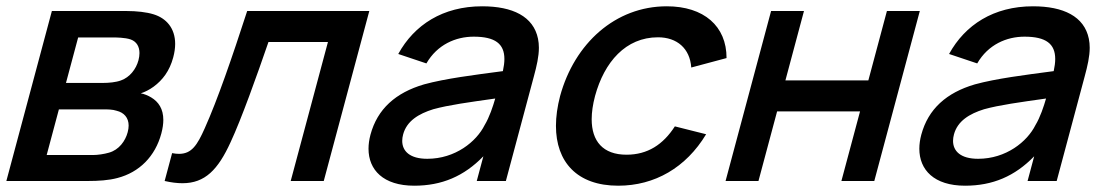

<svg xmlns="http://www.w3.org/2000/svg" viewBox="-23 -575 3509 610"><path d="M-2.8 0H257.7C288.7 0 322.7 -2 350.2 -9.5C419.5 -27.5 470.1 -78 489.6 -151C493.9 -167.1 495.9 -181.4 495.9 -194C495.9 -229 480.7 -251.5 457.3 -265.5C447.4 -271.5 435.2 -276.5 424.3 -278.5C436.8 -282.5 451.2 -289.5 464.9 -299.5C493.5 -320.5 515.8 -349.5 527.3 -392.5C531.5 -408.1 533.5 -422.5 533.5 -435.6C533.5 -485.7 505 -517.2 465 -529.5C442.9 -536.5 410.8 -540 379.3 -540H141.8ZM186.6 -311.5 225.3 -456H337.3C343.8 -456 374.3 -456 392.6 -449.5C411.4 -442.5 420.1 -426.5 420.1 -406.3C420.1 -399.1 419 -391.5 416.9 -383.5C409.4 -355.5 389.4 -329.5 361.3 -319.5C345.2 -313.5 322.6 -311.5 303.6 -311.5ZM125.3 -82.5 164.1 -227.5H306.6C317.6 -227.5 335.1 -227.5 347.9 -223C370.7 -217.4 385.7 -201.3 385.7 -176C385.7 -169.6 384.7 -162.6 382.7 -155C375.2 -127 355.2 -99 323.3 -90C308.1 -85.5 287.3 -82.5 273.3 -82.5Z M500.1 0C520.9 4.8 539.6 7.1 556.6 7.1C628.7 7.1 669.7 -36.1 709.7 -123.5C743.6 -196 793.5 -335.5 829.9 -441.5H1018.9L900.6 0H1005.6L1150.3 -540H762.3C713.7 -390.5 668.5 -259 627.5 -167.5C603.8 -114.3 586.1 -86.2 545.8 -86.2C539.2 -86.2 531.9 -86.9 523.8 -88.5Z M1686.3 -452C1671.8 -523 1605.4 -555 1508.9 -555C1383.9 -555 1293.1 -496 1242.3 -403.5L1331.7 -373.5C1366.3 -433.5 1425 -458.5 1482 -458.5C1550.3 -458.5 1579.5 -435.6 1579.5 -387.6C1579.5 -376.1 1577.8 -363.3 1574.7 -349C1484 -337 1391.9 -325.5 1324.4 -307C1233.8 -280.5 1175.9 -228.5 1154 -147C1149.9 -131.6 1147.8 -116.7 1147.8 -102.5C1147.8 -35.4 1194.5 15 1293.1 15C1380.6 15 1451.2 -15 1512.7 -78.5L1491.7 0H1584.2L1673.2 -332.5C1682.2 -365.7 1689.1 -395.7 1689.1 -423.4C1689.1 -433.2 1688.2 -442.7 1686.3 -452ZM1334.5 -70.5C1278.8 -70.5 1254.9 -95 1254.9 -127.5C1254.9 -134 1255.9 -140.9 1257.8 -148C1269.2 -190.5 1306.9 -213.5 1353.7 -228C1402.9 -241.5 1465.6 -250 1550.4 -262C1543.2 -237 1531.9 -202.5 1516.7 -177.5C1490.6 -125 1423.5 -70.5 1334.5 -70.5Z M1941.1 15C2057.1 15 2156.5 -42.5 2220.4 -148.5L2121.1 -173.5C2083.6 -115.5 2034.5 -83.5 1967.5 -83.5C1892.4 -83.5 1856.8 -126.7 1856.8 -196.2C1856.8 -218.3 1860.4 -243.1 1867.5 -270C1896.9 -378 1965 -456.5 2067.5 -456.5C2128 -456.5 2169 -421 2173.2 -360.5L2285.3 -390.5C2285.5 -492 2213.4 -555 2095.4 -555C1931.9 -555 1802.2 -437 1756.5 -270C1747.7 -236.3 1743.3 -204.4 1743.3 -175.1C1743.3 -61.2 1809.6 15 1941.1 15Z M2282.2 0H2386.7L2445.9 -221H2709.4L2650.2 0H2754.7L2899.3 -540H2794.8L2735.8 -319.5H2472.3L2531.3 -540H2426.8Z M3436.3 -452C3421.8 -523 3355.4 -555 3258.9 -555C3133.9 -555 3043.1 -496 2992.3 -403.5L3081.7 -373.5C3116.3 -433.5 3175 -458.5 3232 -458.5C3300.3 -458.5 3329.5 -435.6 3329.5 -387.6C3329.5 -376.1 3327.8 -363.3 3324.7 -349C3234 -337 3141.9 -325.5 3074.4 -307C2983.8 -280.5 2925.9 -228.5 2904 -147C2899.9 -131.6 2897.8 -116.7 2897.8 -102.5C2897.8 -35.4 2944.5 15 3043.1 15C3130.6 15 3201.2 -15 3262.7 -78.5L3241.7 0H3334.2L3423.2 -332.5C3432.2 -365.7 3439.1 -395.7 3439.1 -423.4C3439.1 -433.2 3438.2 -442.7 3436.3 -452ZM3084.5 -70.5C3028.8 -70.5 3004.9 -95 3004.9 -127.5C3004.9 -134 3005.9 -140.9 3007.8 -148C3019.2 -190.5 3056.9 -213.5 3103.7 -228C3152.9 -241.5 3215.6 -250 3300.4 -262C3293.2 -237 3281.9 -202.5 3266.7 -177.5C3240.6 -125 3173.5 -70.5 3084.5 -70.5Z"/></svg>

Font: Manrope
Style: SemiBoldItalic
Weight: 600
Italic angle: -15°
Designer: Mikhail Sharanda
Foundry: Mikhail Sharanda
Version: Version 4.502;hotconv 1.0.109;makeotfexe 2.5.65596